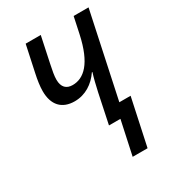

<svg xmlns="http://www.w3.org/2000/svg" viewBox="-176 -633 824 915"><g transform="rotate(-30 235.5 -175.0)"><path d="M282 186H364L419 -71H357L456 -536H374L355 -447C324 -302 268 -253 206 -253C172 -253 151 -272 151 -314C151 -335 156 -361 163 -394L193 -536H110L79 -391C72 -359 67 -326 67 -299C67 -223 106 -181 176 -181C235 -181 283 -213 315 -260H318C309 -232 301 -198 293 -162L259 0H322Z"/></g></svg>

Font: Noto Sans Display SemiCondensed
Style: Italic
Weight: 400
Width: 4
Italic angle: -12°
Designer: Monotype Design Team
Foundry: Monotype Imaging Inc.
Version: Version 1.900